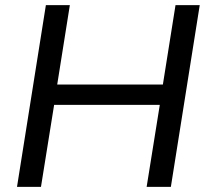

<svg xmlns="http://www.w3.org/2000/svg" viewBox="-20 -725 808 745"><path d="M46 0 158 -705H251L202 -397H612L661 -705H755L643 0H549L600 -318H190L139 0Z"/></svg>

Font: Mulish ExtraLight Medium
Style: Italic
Weight: 500
Italic angle: -9°
Version: Version 3.603